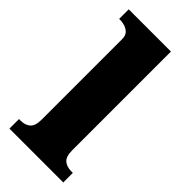

<svg xmlns="http://www.w3.org/2000/svg" viewBox="-241 -812 865 865"><g transform="rotate(45 191.5 -380.0)"><path d="M20 0V-61H31Q59 -61 76.5 -76Q94 -91 94 -131V-643Q94 -668 81.5 -679.5Q69 -691 54 -695Q39 -699 31 -699H20V-760H289V-131Q289 -91 306.5 -76Q324 -61 352 -61H363V0Z"/></g></svg>

Font: Noto Serif Ethiopic Black
Style: Regular
Weight: 900
Designer: Monotype Design Team
Foundry: Monotype Imaging Inc.
Version: Version 2.102; ttfautohint (v1.8.4.7-5d5b)